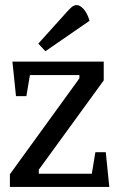

<svg xmlns="http://www.w3.org/2000/svg" viewBox="-20 -737 464 757"><path d="M19 0V-50L293 -428V-441H98L84 -358H43L29 -494H389V-420L133 -68V-52H342L356 -137H397L411 0ZM159 -535 131 -565 240 -686Q252 -700 262 -708.5Q272 -717 282 -717Q295 -717 309.5 -701.5Q324 -686 333 -655Z"/></svg>

Font: Faustina VF Beta
Style: Regular
Weight: 400
Designer: Alfonso Garcia
Foundry: Omnibus-Type
Version: Version 1.006